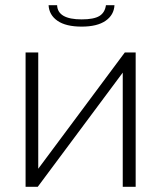

<svg xmlns="http://www.w3.org/2000/svg" viewBox="-20 -723 624 743"><path d="M390 -703H423Q421 -665 388.5 -642.5Q356 -620 296 -620Q235 -620 202.5 -642.5Q170 -665 168 -703H201Q203 -648 296 -648Q343 -648 364.5 -661Q386 -674 390 -703ZM128 -520V-70L463 -520H505V0H455V-442L126 0H79V-520Z"/></svg>

Font: Raleway
Style: Light
Weight: 300
Designer: Matt McInerney, Pablo Impallari, Rodrigo Fuenzalida
Foundry: Matt McInerney, Pablo Impallari, Rodrigo Fuenzalida
Version: Version 3.000